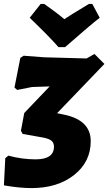

<svg xmlns="http://www.w3.org/2000/svg" viewBox="-52 -767 554 982"><path d="M420 -747 458 -676Q418 -646 281 -526H247Q200 -580 100 -676L156 -747H174Q237 -703 277 -669Q303 -687 403 -747ZM109 195Q47 195 -32 181L-25 42L-9 29Q60 48 130 48Q224 48 224 -17Q224 -36 212 -46.5Q200 -57 171 -63L64 -82L55 -98L72 -189L202 -325L112 -322L36 -307L22 -319L52 -471L69 -482L173 -474L391 -468L431 -491L482 -440L240 -188L274 -181Q412 -153 412 -45Q412 61 327 128Q242 195 109 195Z"/></svg>

Font: Alegreya Sans Black
Style: Italic
Weight: 900
Italic angle: -7°
Designer: Juan Pablo del Peral
Foundry: Huerta Tipografica
Version: Version 2.007